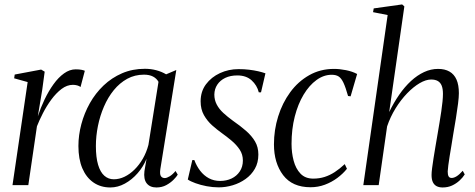

<svg xmlns="http://www.w3.org/2000/svg" viewBox="-20 -837 2149 868"><path d="M36.5 0 105 -466 44 -483 46.5 -500 166 -522.5 182 -513 171 -431.5 151 -311Q163.5 -349.5 181.5 -387.2Q199.5 -425 221.8 -456Q244 -487 269.5 -505.2Q295 -523.5 322 -523.5Q338 -523.5 348 -521.5Q358 -519.5 363.5 -517L344 -443.5Q339.5 -448 329.5 -450.8Q319.5 -453.5 309.5 -453.5Q283 -453.5 258.2 -434.8Q233.5 -416 212 -386.8Q190.5 -357.5 174 -325.2Q157.5 -293 147 -266L108 0Z M705 -73.5Q701.5 -50 707.2 -41Q713 -32 725 -32Q734 -32 747.2 -40Q760.5 -48 773.5 -64L783.5 -47.5Q778.5 -38.5 765 -24.8Q751.5 -11 731.8 -0.2Q712 10.5 687 10.5Q658 10.5 643.2 -8.2Q628.5 -27 633 -63.5L642.5 -119Q628 -83.5 602.2 -54Q576.5 -24.5 544.5 -7Q512.5 10.5 479 10.5Q435 10.5 402.5 -12Q370 -34.5 352.2 -76.2Q334.5 -118 334.5 -177Q334.5 -226 347.8 -275.8Q361 -325.5 386.2 -370.5Q411.5 -415.5 448.2 -450.5Q485 -485.5 532 -505.8Q579 -526 635 -526Q662 -526 686.5 -519.5Q711 -513 731 -501L777 -520.5ZM696.5 -467Q688.5 -482 672 -490.8Q655.5 -499.5 631 -499.5Q589.5 -499.5 555.2 -480.8Q521 -462 494.5 -429.5Q468 -397 450 -355.2Q432 -313.5 422.8 -267.8Q413.5 -222 413.5 -176.5Q413.5 -125.5 423.5 -92Q433.5 -58.5 451.8 -42.5Q470 -26.5 494.5 -26.5Q519 -26.5 543 -38Q567 -49.5 588.2 -70.5Q609.5 -91.5 625.8 -119.8Q642 -148 651 -182Z M1160 -419.5H1150Q1142 -451.5 1117.5 -473.8Q1093 -496 1053 -496Q1021.5 -496 998.5 -485Q975.5 -474 962.5 -454.5Q949.5 -435 949 -409.5Q949 -385 959.8 -364.5Q970.5 -344 989.5 -326.5Q1008.5 -309 1032.5 -291.5Q1066.5 -268 1092.2 -245.5Q1118 -223 1133 -197.5Q1148 -172 1148 -138.5Q1148 -101.5 1132.2 -74Q1116.5 -46.5 1090.2 -27.8Q1064 -9 1032.2 0.5Q1000.5 10 969 10Q942 10 914.2 4.8Q886.5 -0.5 863.8 -8.8Q841 -17 829 -25.5L849.5 -113.5H858.5Q868.5 -86.5 885 -65Q901.5 -43.5 924.2 -31.2Q947 -19 975 -19Q1003.5 -19 1026.8 -30Q1050 -41 1064 -62Q1078 -83 1078 -111.5Q1078 -139 1063.5 -160.8Q1049 -182.5 1027 -201Q1005 -219.5 982.5 -235.5Q961.5 -250.5 939.2 -270.2Q917 -290 902 -316.5Q887 -343 887 -379Q887 -423.5 911.2 -456Q935.5 -488.5 974.5 -506.5Q1013.5 -524.5 1058.5 -524.5Q1084 -524.5 1106.5 -521.8Q1129 -519 1147.5 -514.8Q1166 -510.5 1180 -505.5Z M1384 9.5Q1301.5 9.5 1260 -45.2Q1218.5 -100 1218.5 -184.5Q1218.5 -249.5 1237.5 -310.5Q1256.5 -371.5 1292 -420Q1327.5 -468.5 1377.8 -497Q1428 -525.5 1490 -525.5Q1515.5 -525.5 1544.2 -519.8Q1573 -514 1594.5 -502.5L1565 -401.5L1553.5 -403Q1542.5 -442 1532.8 -462.8Q1523 -483.5 1511 -491.2Q1499 -499 1479.5 -499Q1443.5 -499 1410.8 -475.2Q1378 -451.5 1352.5 -409Q1327 -366.5 1312.5 -309.8Q1298 -253 1298 -186.5Q1298 -146.5 1307.5 -110.5Q1317 -74.5 1338.5 -52Q1360 -29.5 1396 -29.5Q1423.5 -29.5 1447.2 -37Q1471 -44.5 1493.2 -59Q1515.5 -73.5 1538.5 -95L1548.5 -74Q1530.5 -51.5 1505 -32.5Q1479.5 -13.5 1448.8 -2Q1418 9.5 1384 9.5Z M1981 10.5Q1965.5 10.5 1954.2 4.8Q1943 -1 1937 -13.2Q1931 -25.5 1931 -46Q1931 -57.5 1933.5 -77.2Q1936 -97 1940 -122.2Q1944 -147.5 1948.8 -175.8Q1953.5 -204 1958.5 -232.5Q1963 -258.5 1967.2 -284.2Q1971.5 -310 1975 -333.8Q1978.5 -357.5 1980.5 -377.8Q1982.5 -398 1982.5 -412.5Q1982.5 -435.5 1976.8 -449.8Q1971 -464 1959.2 -470.8Q1947.5 -477.5 1929 -477.5Q1905.5 -477.5 1877.2 -461Q1849 -444.5 1820.5 -415Q1792 -385.5 1768.2 -347Q1744.5 -308.5 1730 -265.5L1692 0H1622.5L1732.5 -769L1666.5 -782L1669.5 -799L1798 -817L1808 -808L1739.5 -330.5Q1760 -373 1784.8 -408.8Q1809.5 -444.5 1838 -470.8Q1866.5 -497 1897.2 -511.2Q1928 -525.5 1960.5 -525.5Q1991 -525.5 2012 -513.5Q2033 -501.5 2043.8 -477.2Q2054.5 -453 2054.5 -415.5Q2054.5 -398.5 2050.8 -368.8Q2047 -339 2041.2 -302.8Q2035.5 -266.5 2029 -230Q2025 -204.5 2020.8 -179.2Q2016.5 -154 2012.8 -131Q2009 -108 2006.8 -90.2Q2004.5 -72.5 2004 -62Q2004 -47 2008 -39.8Q2012 -32.5 2022 -32.5Q2032 -32.5 2044.2 -40Q2056.5 -47.5 2072 -65L2081 -48.5Q2072 -34 2057.2 -20.5Q2042.5 -7 2023.5 1.8Q2004.5 10.5 1981 10.5Z"/></svg>

Font: Merriweather 120pt Light
Style: Italic
Weight: 300
Italic angle: -7.8°
Version: Version 2.101